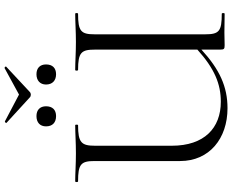

<svg xmlns="http://www.w3.org/2000/svg" viewBox="-104 -856 972 803"><g transform="rotate(-90 381.5 -454.0)"><path d="M376 -815C382 -809 393 -809 399 -815L504 -913C508 -915 502 -922 498 -920L388 -860L276 -919C274 -920 267 -915 270 -912ZM298 -705C324 -705 339 -720 339 -747C339 -772 324 -787 298 -787C271 -787 255 -772 255 -747C255 -720 271 -705 298 -705ZM473 -787C447 -787 430 -772 430 -747C430 -720 447 -705 473 -705C499 -705 514 -720 514 -747C514 -772 499 -787 473 -787ZM726 -12C653 -12 640 -23 640 -81V-544C640 -601 653 -613 726 -613C730 -613 730 -625 726 -625C694 -625 652 -622 608 -622C563 -622 523 -625 491 -625C487 -625 487 -613 491 -613C565 -613 576 -599 576 -542V-114C496 -42 432 -16 358 -16C248 -16 174 -85 174 -221V-542C174 -599 187 -613 260 -613C263 -613 263 -625 260 -625C229 -625 188 -622 142 -622C97 -622 57 -625 25 -625C21 -625 21 -613 25 -613C97 -613 110 -601 110 -544V-186C110 -64 204 12 331 12C421 12 493 -21 576 -97V-19C576 -2 579 0 595 0C613 0 626 -1 647 -1C676 -1 700 0 726 0C730 0 730 -12 726 -12Z"/></g></svg>

Font: Cormorant SC
Style: Regular
Weight: 400
Designer: Christian Thalmann (Catharsis Fonts)
Version: Version 1.000;PS 001.000;hotconv 1.0.70;makeotf.lib2.5.58329